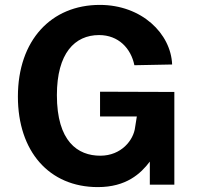

<svg xmlns="http://www.w3.org/2000/svg" viewBox="-20 -753 804 783"><path d="M379 10C495 10 554 -45 591 -94V0H691V-378L388 -379V-278H538L531 -234C525 -182 475 -118 389 -118C297 -118 212 -176 212 -365C212 -536 285 -610 384 -610C463 -610 514 -556 528 -487L682 -490C677 -616 558 -733 387 -733C189 -733 53 -589 53 -359C53 -136 180 10 379 10Z"/></svg>

Font: United Sans
Style: Bold
Weight: 700
Designer: Pablo Impallari, Rodrigo Fuenzalida (Modified by Dan O. Williams)
Version: Version 1.000;PS 001.000;hotconv 1.0.88;makeotf.lib2.5.64775